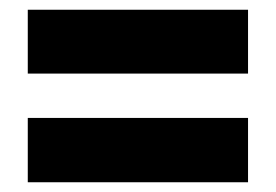

<svg xmlns="http://www.w3.org/2000/svg" viewBox="-20 -549 566 394"><path d="M37 -398V-529H489V-398ZM37 -175V-307H489V-175Z"/></svg>

Font: Noto Sans Gujarati UI Condensed Black
Style: Regular
Weight: 900
Width: 3
Designer: Jelle Bosma - Monotype Design Team, Universal Thirst
Foundry: Monotype Imaging Inc.
Version: Version 2.106; ttfautohint (v1.8.4.7-5d5b)